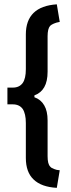

<svg xmlns="http://www.w3.org/2000/svg" viewBox="-20 -735 330 896"><path d="M14.6 -326.2Q14.6 -323.2 14.6 -316.4Q14.6 -298.8 14.6 -248Q21.5 -248 40 -248Q70.3 -248 85.9 -226.6Q100.6 -204.1 100.6 -161.1Q100.6 -106.4 100.6 2Q100.6 68.4 136.7 102.5Q172.9 137.7 245.1 141.6Q250 114.3 258.8 59.6Q243.2 58.6 232.4 53.7Q220.7 49.8 214.8 43Q208 36.1 205.1 24.4Q202.1 11.7 202.1 -5.9Q202.1 -61.5 202.1 -172.9Q202.1 -216.8 186.5 -243.2Q170.9 -270.5 140.6 -281.2Q140.6 -284.2 140.6 -290Q170.9 -300.8 186.5 -328.1Q202.1 -355.5 202.1 -400.4Q202.1 -455.1 202.1 -566.4Q202.1 -583 205.1 -595.7Q208 -607.4 213.9 -614.3Q219.7 -620.1 231.4 -625Q242.2 -629.9 258.8 -632.8Q253.9 -660.2 245.1 -714.8Q172.9 -710 136.7 -674.8Q100.6 -639.6 100.6 -574.2Q100.6 -519.5 100.6 -412.1Q100.6 -368.2 85.9 -347.7Q70.3 -326.2 40 -326.2Q31.2 -326.2 14.6 -326.2Z"/></svg>

Font: TextaAlt
Style: Bold
Weight: 400
Designer: Daniel Hernandez & Miguel Hernandez
Version: Version 1.005;com.myfonts.easy.latinotype.texta.alt-bold.wfk